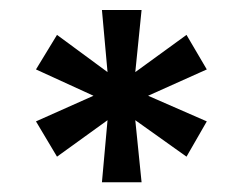

<svg xmlns="http://www.w3.org/2000/svg" viewBox="-20 -716 490 388"><path d="M397.9 -470.7 356.9 -399.4 253.4 -473.1 266.1 -347.7H186L197.3 -473.1L95.2 -399.4L52.7 -470.7L168.9 -522.5L52.7 -575.7L95.2 -645.5L197.3 -570.3L186 -695.8H266.1L253.4 -570.3L356.9 -645.5L397.9 -575.7L279.3 -522.5Z"/></svg>

Font: Kawthoolei
Style: Bold
Weight: 700
Designer: Moe Zed
Foundry: Moe Zed
Version: Version 1.000;July 10, 2024;FontCreator 14.0.0.2901 32-bit